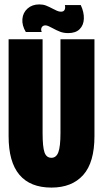

<svg xmlns="http://www.w3.org/2000/svg" viewBox="-20 -838 467 870"><path d="M19 -221V-660H173V-235Q173 -173 181.5 -148Q190 -123 213 -123Q235 -123 244.5 -148.5Q254 -174 254 -235V-660H408V-221Q408 -102 357 -45Q306 12 213 12Q117 12 68 -46Q19 -104 19 -221ZM217 -711Q208 -716 200 -719.5Q192 -723 186 -723Q174 -723 169 -714Q164 -705 169 -693H97Q79 -723 81.5 -752Q84 -781 105 -799.5Q126 -818 158 -818Q175 -818 188 -813Q201 -808 220 -798Q229 -793 238.5 -789Q248 -785 256 -785Q269 -785 273 -794Q277 -803 274 -815H346Q361 -783 360 -753.5Q359 -724 341 -706Q323 -688 289 -688Q269 -688 253 -694Q237 -700 217 -711Z"/></svg>

Font: Bricolage Grotesque 96pt Condensed ExBd
Style: Regular
Weight: 800
Width: 3
Designer: Mathieu Triay
Foundry: Atelier Triay
Version: Version 1.001;Glyphs 3.2 (3207)